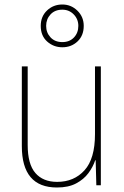

<svg xmlns="http://www.w3.org/2000/svg" viewBox="-20 -874 553 853"><path d="M428 -579V-51H408L405 -162H403Q393 -132 372.5 -104.5Q352 -77 318 -59Q284 -41 233 -41Q77 -41 77 -225V-579H103V-230Q103 -145 137 -105.5Q171 -66 234 -66Q309 -66 355.5 -117.5Q402 -169 402 -278V-579ZM257 -664Q218 -664 189.5 -689.5Q161 -715 161 -759Q161 -801 189 -827.5Q217 -854 257 -854Q296 -854 324 -826.5Q352 -799 352 -759Q352 -716 324.5 -690Q297 -664 257 -664ZM257 -687Q289 -687 308.5 -707.5Q328 -728 328 -759Q328 -789 307.5 -810Q287 -831 257 -831Q224 -831 204.5 -810Q185 -789 185 -759Q185 -729 204.5 -708Q224 -687 257 -687Z"/></svg>

Font: Noto Sans Tamil UI SemiCondensed Thin
Style: Regular
Weight: 100
Width: 4
Designer: Jelle Bosma - Monotype Design Team
Foundry: Monotype Imaging Inc.
Version: Version 2.004; ttfautohint (v1.8.4.7-5d5b)